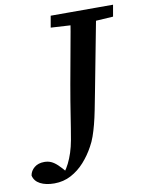

<svg xmlns="http://www.w3.org/2000/svg" viewBox="-201 -727 711 931"><g transform="rotate(-10 154.5 -262.0)"><path d="M-112 83Q-108 60 -89 44.5Q-70 29 -40 29Q-22 29 -7 35.5Q8 42 24.5 57.5Q41 73 63 100L45 97H58L46 98Q60 79 71 57Q82 35 91 7.5Q100 -20 106 -53Q111 -81 115.5 -109.5Q120 -138 125 -169.5Q130 -201 136 -238.5Q142 -276 150 -320Q164 -401 180 -485.5Q196 -570 211 -664H338L261 -261Q252 -214 244.5 -176Q237 -138 229 -107.5Q221 -77 212 -51.5Q203 -26 191 -5Q170 34 140.5 67Q111 100 73.5 120Q36 140 -9 140Q-51 140 -78.5 125.5Q-106 111 -112 83ZM104 -607 114 -664H421L411 -607L281 -599H240Z"/></g></svg>

Font: Source Serif 4 SemiBold
Style: Italic
Weight: 600
Italic angle: -12°
Designer: Frank Grießhammer
Foundry: Adobe Systems Incorporated
Version: Version 4.004;hotconv 1.0.116;makeotfexe 2.5.65601